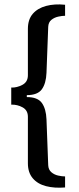

<svg xmlns="http://www.w3.org/2000/svg" viewBox="-20 -708 367 888"><path d="M281 159Q232 163 193 153Q154 143 131.5 116.5Q109 90 109 47V-168Q109 -198 84.5 -211.5Q60 -225 32 -224V-303Q58 -302 83.5 -315.5Q109 -329 109 -360V-574Q109 -618 131.5 -644Q154 -670 193 -680.5Q232 -691 281 -686V-635Q267 -635 249 -631Q231 -627 217.5 -616Q204 -605 203 -584L195 -371Q193 -322 173.5 -295Q154 -268 104 -268V-259Q154 -259 173.5 -232Q193 -205 195 -156L203 56Q204 77 217.5 88.5Q231 100 249 104Q267 108 281 108Z"/></svg>

Font: Chivo Medium Medium
Style: Regular
Weight: 500
Version: Version 2.002